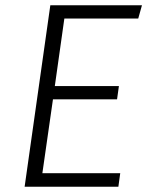

<svg xmlns="http://www.w3.org/2000/svg" viewBox="-20 -705 556 725"><path d="M502 -635H223L187 -380H429L422 -330H180L140 -51H434L427 0H73L170 -685H516Z"/></svg>

Font: Fira Sans Light
Style: Italic
Weight: 300
Italic angle: -8°
Designer: bBox Type GmbH & Carrois Corporate GbR & Edenspiekermann AG
Foundry: bBox Type GmbH & Carrois Corporate GbR & Edenspiekermann AG
Version: Version 4.301